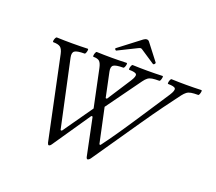

<svg xmlns="http://www.w3.org/2000/svg" viewBox="-141 -1051 1413 1258"><g transform="rotate(20 566.0 -422.0)"><path d="M312 14Q306 14 302 0L181 -575Q174 -608 159 -619.5Q144 -631 109 -631Q105 -631 106 -640.5Q107 -650 111.5 -659Q116 -668 120 -668Q147 -667 174 -666.5Q201 -666 228 -666Q255 -666 282 -666.5Q309 -667 336 -668Q341 -668 340 -659Q339 -650 335.5 -640.5Q332 -631 327 -631Q275 -631 259 -619.5Q243 -608 250 -575L351 -106L360 -105L506 -313L451 -575Q444 -608 431.5 -619.5Q419 -631 389 -631Q385 -631 386 -640.5Q387 -650 391 -659Q395 -668 399 -668Q425 -667 451 -666.5Q477 -666 503 -666Q529 -666 555 -666.5Q581 -667 607 -668Q612 -668 611 -659Q610 -650 606 -640.5Q602 -631 597 -631Q545 -631 529.5 -619.5Q514 -608 521 -575L557 -404L566 -403L674 -570Q697 -606 690 -618.5Q683 -631 639 -631Q635 -631 636 -640.5Q637 -650 641 -659Q645 -668 649 -668Q675 -667 701.5 -666.5Q728 -666 753 -666Q779 -666 805.5 -666.5Q832 -667 858 -668Q862 -668 861 -659Q860 -650 856.5 -640.5Q853 -631 848 -631Q817 -631 799 -628Q781 -625 769 -616Q757 -607 744 -589L570 -348L622 -105L630 -104Q667 -153 716 -224.5Q765 -296 823 -384.5Q881 -473 945 -570Q968 -606 961 -618.5Q954 -631 910 -631Q906 -631 907 -640.5Q908 -650 912 -659Q916 -668 920 -668Q946 -667 972 -666.5Q998 -666 1024 -666Q1050 -666 1076.5 -666.5Q1103 -667 1128 -668Q1133 -668 1132 -659Q1131 -650 1127.5 -640.5Q1124 -631 1119 -631Q1089 -631 1071 -628Q1053 -625 1041 -616Q1029 -607 1015 -589Q978 -540 932 -477Q886 -414 833 -337L601 0Q596 7 590.5 10.5Q585 14 583 14Q575 14 572 0L518 -261L509 -262L330 0Q321 14 312 14ZM517 -721Q513 -718 507.5 -724.5Q502 -731 508 -735L657 -849Q669 -858 680 -858Q690 -858 697 -849L785 -735Q788 -731 782 -724Q776 -717 770 -721L675 -784Q668 -790 661 -790Q656 -790 644 -784Z"/></g></svg>

Font: Junicode
Style: Italic
Weight: 400
Italic angle: -11°
Designer: Peter S. Baker
Version: Version 2.100; ttfautohint (v1.8.4)